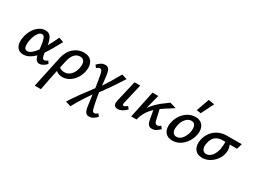

<svg xmlns="http://www.w3.org/2000/svg" viewBox="-56 -1496 3411 2570"><g transform="rotate(30 1649.0 -211.0)"><path d="M495 -94 520 -55Q500 -30 469 -12Q438 6 410 6Q354 6 333 -80Q247 6 162 6Q103 6 71.5 -32Q40 -70 40 -134Q40 -163 48 -201Q62 -266 94.5 -317Q127 -368 171 -396.5Q215 -425 262 -425Q320 -425 347 -382.5Q374 -340 386 -266Q431 -345 470 -432L544 -406Q456 -241 399 -160Q405 -115 414.5 -92Q424 -69 445 -69Q467 -69 495 -94ZM319 -162 315 -200Q306 -279 291.5 -318.5Q277 -358 247 -358Q213 -358 183.5 -312.5Q154 -267 141 -196Q135 -165 135 -138Q135 -60 187 -60Q243 -60 319 -162Z M1008 -278Q1008 -252 1002 -220Q989 -155 953.5 -103.5Q918 -52 868.5 -23Q819 6 766 6Q733 6 707 -4.5Q681 -15 665 -31Q636 101 601 289H506Q569 -1 610 -198Q633 -305 701.5 -365Q770 -425 858 -425Q930 -425 969 -385.5Q1008 -346 1008 -278ZM915 -266Q915 -308 895 -330.5Q875 -353 838 -353Q790 -353 754.5 -314.5Q719 -276 702 -200L678 -92Q691 -78 713 -71Q735 -64 757 -64Q814 -64 855 -106.5Q896 -149 910 -220Q915 -248 915 -266Z M1429 184 1458 222Q1424 255 1398 270Q1372 285 1339 285Q1305 285 1286 260.5Q1267 236 1258 171Q1241 59 1235 4Q1135 145 1057 289L975 264Q1025 184 1083.5 103Q1142 22 1225 -87Q1202 -234 1190 -291Q1182 -326 1172 -338Q1162 -350 1146 -350Q1136 -350 1122.5 -342.5Q1109 -335 1098 -324L1069 -362Q1102 -395 1128.5 -410Q1155 -425 1188 -425Q1222 -425 1241 -401Q1260 -377 1269 -311Q1278 -246 1286 -161Q1357 -266 1446 -426L1527 -401Q1413 -221 1296 -65Q1313 52 1337 151Q1345 186 1354.5 198Q1364 210 1381 210Q1401 210 1429 184Z M1559 -56Q1559 -71 1563 -87L1640 -418H1728L1657 -111Q1654 -99 1654 -91Q1654 -71 1672 -71Q1690 -71 1725 -100L1754 -63Q1685 6 1623 6Q1594 6 1576.5 -9Q1559 -24 1559 -56Z M2241 -94 2270 -57Q2237 -24 2210 -9Q2183 6 2149 6Q2114 6 2094.5 -17.5Q2075 -41 2065 -104L2044 -222Q1940 -125 1913 0H1830L1918 -418H2007L1951 -199Q1982 -244 2020.5 -282.5Q2059 -321 2093.5 -348Q2128 -375 2193 -422L2290 -393Q2264 -374 2220 -348Q2159 -311 2110 -275L2144 -125Q2151 -93 2162 -81Q2173 -69 2190 -69Q2202 -69 2215.5 -76Q2229 -83 2241 -94Z M2324 -139Q2324 -165 2330 -192Q2342 -255 2378.5 -308.5Q2415 -362 2468 -393.5Q2521 -425 2581 -425Q2648 -425 2686 -386Q2724 -347 2724 -281Q2724 -257 2718 -228Q2705 -165 2669 -111.5Q2633 -58 2580 -26Q2527 6 2466 6Q2398 6 2361 -33.5Q2324 -73 2324 -139ZM2624 -222Q2628 -243 2628 -266Q2628 -307 2611 -330Q2594 -353 2560 -353Q2512 -353 2474.5 -310.5Q2437 -268 2424 -198Q2419 -171 2419 -153Q2419 -112 2437 -89Q2455 -66 2489 -66Q2539 -66 2575 -111.5Q2611 -157 2624 -222ZM2548 -511 2619 -711 2711 -695 2614 -502Z M3273 -333 3161 -334Q3169 -310 3173.5 -291.5Q3178 -273 3178 -250Q3178 -225 3173 -202Q3163 -151 3127.5 -103Q3092 -55 3039 -24.5Q2986 6 2926 6Q2858 6 2821.5 -34Q2785 -74 2785 -140Q2785 -170 2790 -192Q2803 -255 2840 -306Q2877 -357 2935.5 -387Q2994 -417 3069 -417L3298 -418ZM3093 -335H3048Q2915 -335 2884 -198Q2879 -171 2879 -153Q2879 -112 2897 -88.5Q2915 -65 2949 -65Q2999 -65 3035 -111Q3071 -157 3084 -222Q3088 -239 3090.5 -273.5Q3093 -308 3093 -335Z"/></g></svg>

Font: Ysabeau Semibold
Style: Italic
Weight: 600
Italic angle: -12°
Designer: Christian Thalmann (Catharsis Fonts)
Version: Version 0.003